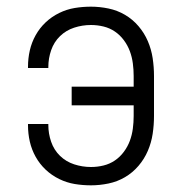

<svg xmlns="http://www.w3.org/2000/svg" viewBox="-20 -548 540 576"><path d="M253 8Q228 8 204 4Q180 0 157.5 -11Q135 -22 117 -39Q99 -56 87 -77.5Q75 -99 69.5 -123Q64 -147 64 -172V-176H125V-173Q125 -147 133.5 -122.5Q142 -98 160 -80.5Q178 -63 202.5 -55Q227 -47 253 -47Q272 -47 290.5 -51.5Q309 -56 324.5 -66.5Q340 -77 351.5 -92.5Q363 -108 369.5 -125.5Q376 -143 378.5 -162Q381 -181 381 -200V-232H195V-288H381V-320Q381 -339 378.5 -358Q376 -377 369.5 -394.5Q363 -412 351.5 -427.5Q340 -443 324.5 -453.5Q309 -464 290.5 -468.5Q272 -473 253 -473Q227 -473 202.5 -465Q178 -457 160 -439.5Q142 -422 133.5 -397.5Q125 -373 125 -347V-344H64V-348Q64 -373 69.5 -397Q75 -421 87 -442.5Q99 -464 117 -481Q135 -498 157.5 -509Q180 -520 204 -524Q228 -528 253 -528Q279 -528 305.5 -522.5Q332 -517 355 -503.5Q378 -490 395.5 -469.5Q413 -449 423.5 -424.5Q434 -400 438 -373.5Q442 -347 442 -320V-200Q442 -173 438 -146.5Q434 -120 423.5 -95.5Q413 -71 395.5 -50.5Q378 -30 355 -16.5Q332 -3 305.5 2.5Q279 8 253 8Z"/></svg>

Font: Iosevka Fixed SS04 Light
Style: Regular
Weight: 300
Monospace: yes
Designer: Belleve Invis
Foundry: Belleve Invis
Version: Version 32.5.0